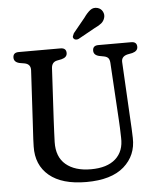

<svg xmlns="http://www.w3.org/2000/svg" viewBox="-60 -948 834 1014"><g transform="rotate(-5 357.0 -441.0)"><path d="M556 -293.5 537.5 -602Q536 -619 529 -626.8Q522 -634.5 507.5 -637.5L481.5 -642.5Q452.5 -649.5 452.5 -673Q452.5 -700 482.5 -700H656.5Q686.5 -700 686.5 -673Q686.5 -650.5 657.5 -642.5L632 -637.5Q597.5 -629.5 600 -598L616.5 -294Q618 -269 619.2 -245.2Q620.5 -221.5 621 -196Q624 -103 556.8 -44Q489.5 15 357 15Q228 15 160.5 -41.5Q93 -98 95.5 -196.5Q95.5 -211.5 96.8 -234.8Q98 -258 99.5 -282.5Q101 -307 102 -326L117 -597.5Q119 -631 86 -637.5L59.5 -642Q30 -649 30 -673Q30 -700 60.5 -700H281.5Q312 -700 312 -673Q312 -650 282.5 -642.5L257.5 -637.5Q230 -631.5 228 -600L213 -325.5Q211 -290 210 -261.8Q209 -233.5 208 -210Q206 -131 254 -90.5Q302 -50 387 -50Q472.5 -50 517.5 -90.2Q562.5 -130.5 559.5 -202.5Q559 -234.5 558 -254.5Q557 -274.5 556 -293.5ZM422 -850.5Q439.5 -875.5 456.5 -888.5Q473.5 -901.5 495.5 -895.5Q514 -890 522.2 -873.8Q530.5 -857.5 525.5 -841Q520.5 -823.5 507.5 -812.8Q494.5 -802 471.5 -791.5L381.5 -741.5Q375 -738.5 367.2 -739.2Q359.5 -740 355.5 -745.5Q350.5 -751.5 352.8 -758.8Q355 -766 359 -773.5Z"/></g></svg>

Font: Fraunces 72pt SuperSoft
Style: Regular
Weight: 400
Version: Version 1.000;[b76b70a41]